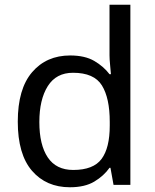

<svg xmlns="http://www.w3.org/2000/svg" viewBox="-20 -780 655 810"><path d="M275 10Q175 10 115 -59.5Q55 -129 55 -267Q55 -405 115.5 -475.5Q176 -546 276 -546Q338 -546 377.5 -523Q417 -500 442 -467H448Q447 -480 444.5 -505.5Q442 -531 442 -546V-760H530V0H459L446 -72H442Q418 -38 378 -14Q338 10 275 10ZM289 -63Q374 -63 408.5 -109.5Q443 -156 443 -250V-266Q443 -366 410 -419.5Q377 -473 288 -473Q217 -473 181.5 -416.5Q146 -360 146 -265Q146 -169 181.5 -116Q217 -63 289 -63Z"/></svg>

Font: Noto Sans Sundanese
Style: Regular
Weight: 400
Designer: Monotype Design Team (Regular), Sérgio L. Martins (other weights)
Foundry: Monotype Imaging Inc.
Version: Version 2.003